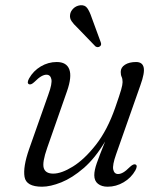

<svg xmlns="http://www.w3.org/2000/svg" viewBox="-20 -697 600 726"><path d="M492.5 -75Q501.5 -71 492 -53Q476 -24.5 447.5 -7.8Q419 9 387 9Q364.5 9 350.5 -2Q336.5 -13 336.5 -34.5Q336.5 -53 346 -80.2Q355.5 -107.5 377.5 -162Q339.5 -98.5 296.2 -61.2Q253 -24 211.8 -7.5Q170.5 9 139 9Q79 9 72.8 -28.2Q66.5 -65.5 90 -133L163 -340Q178 -381 174.2 -397.8Q170.5 -414.5 155.5 -414.5Q147 -414.5 136.2 -408.5Q125.5 -402.5 110.5 -387.5Q97.5 -375 89.5 -378.5Q80.5 -383 90 -400.5Q106 -429 134.2 -445.8Q162.5 -462.5 194.5 -462.5Q231.5 -462.5 242 -434.8Q252.5 -407 233.5 -352.5L158.5 -138Q139 -82.5 145.5 -61.5Q152 -40.5 181.5 -40.5Q212.5 -40.5 256 -67.5Q299.5 -94.5 342.8 -149.8Q386 -205 415.5 -289.5Q433 -339.5 438.2 -358.2Q443.5 -377 443.5 -386.5Q443.5 -399 440 -406.2Q436.5 -413.5 436.5 -425Q436.5 -442 452.5 -452.2Q468.5 -462.5 494.5 -462.5Q518.5 -462.5 523.2 -442.2Q528 -422 511 -375L419 -113.5Q404.5 -72.5 408.2 -55.8Q412 -39 426.5 -39Q435.5 -39 446 -45Q456.5 -51 471.5 -66Q485 -78.5 492.5 -75ZM326.5 -631 361 -537Q365 -526.5 357.5 -521.5Q350 -516 341 -521.5L271.5 -593.5Q258.5 -605.5 250.8 -616.8Q243 -628 245 -641.5Q246.5 -654 257 -664.5Q267.5 -675 283 -677Q301 -679 310 -666.2Q319 -653.5 326.5 -631Z"/></svg>

Font: Fraunces 9pt S000 Light
Style: Italic
Weight: 300
Italic angle: -16°
Version: Version 1.000; ttfautohint (v1.8.3)